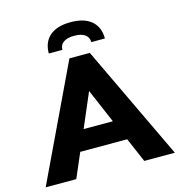

<svg xmlns="http://www.w3.org/2000/svg" viewBox="-124 -981 1028 1091"><g transform="rotate(-15 390.0 -435.0)"><path d="M590 0 528 -144H252L190 0H10L330 -673H450L770 0ZM476 -264 390 -465 304 -264ZM389 -790Q348 -790 326 -774.5Q304 -759 304 -730H224Q224 -797 266.5 -833.5Q309 -870 389 -870Q469 -870 511.5 -833.5Q554 -797 554 -730H474Q474 -759 452 -774.5Q430 -790 389 -790Z"/></g></svg>

Font: Madhuban Bold
Style: Regular
Weight: 700
Designer: jaikishan Patel
Foundry: MagicType
Version: Version 1.000